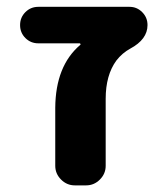

<svg xmlns="http://www.w3.org/2000/svg" viewBox="-20 -566 485 565"><path d="M215.8 -433.6Q217.8 -434.6 216.8 -436.5Q215.8 -438.5 214.8 -438.5H92.8Q70.3 -438.5 54.7 -454.1Q39.1 -469.7 39.1 -492.2Q39.1 -514.6 54.7 -530.3Q70.3 -545.9 92.8 -545.9H361.3Q382.8 -545.9 398.4 -530.3Q414.1 -514.6 414.1 -492.2Q414.1 -450.2 363.3 -422.9Q339.8 -410.2 322.3 -387.7Q291 -344.7 291 -275.4V-78.1Q291 -54.7 273.9 -37.6Q256.8 -20.5 233.4 -20.5H200.2Q176.8 -20.5 159.7 -37.6Q142.6 -54.7 142.6 -78.1V-249Q143.6 -372.1 215.8 -433.6Z"/></svg>

Font: Gen Jyuu Gothic P Bold
Style: Bold
Weight: 700
Designer: [Source Han Sans]
Ryoko NISHIZUKA  (kana & ideographs); Paul D. Hunt (Latin, Greek & Cyrillic); Wenlong ZHANG  (bopomofo
Version: Version 1.002.20150607